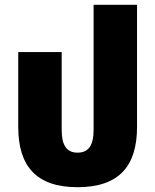

<svg xmlns="http://www.w3.org/2000/svg" viewBox="-20 -765 647 800"><path d="M303 15C476 15 551 -73 551 -236V-745H370V-224C370 -162 351 -129 303 -129C256 -129 237 -162 237 -224V-548H56V-236C56 -73 131 15 303 15Z"/></svg>

Font: Noto Sans Thai SemCond Blk
Style: Regular
Weight: 900
Width: 4
Designer: Monotype Design Team
Foundry: Monotype Imaging Inc.
Version: Version 2.002